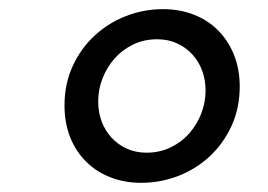

<svg xmlns="http://www.w3.org/2000/svg" viewBox="-20 -812 586 420"><path d="M121.1 -581.1Q121.1 -628.4 138.9 -667.2Q156.7 -706.1 186.8 -733.9Q216.8 -761.7 255.6 -776.9Q294.4 -792 336.9 -792Q373 -792 403.8 -780Q434.6 -768.1 456.8 -745.8Q479 -723.6 491.7 -692.4Q504.4 -661.1 504.4 -623Q504.4 -575.7 486.6 -536.9Q468.8 -498 439 -470.2Q409.2 -442.4 370.1 -427.2Q331.1 -412.1 288.6 -412.1Q252.4 -412.1 221.7 -424.1Q190.9 -436 168.5 -458.3Q146 -480.5 133.5 -511.7Q121.1 -543 121.1 -581.1ZM194.8 -589.8Q194.8 -567.4 202.1 -547.1Q209.5 -526.9 223.4 -511.5Q237.3 -496.1 256.8 -487.1Q276.4 -478 300.8 -478Q329.1 -478 353 -489.5Q377 -501 393.8 -520Q410.6 -539.1 420.2 -563.5Q429.7 -587.9 429.7 -614.3Q429.7 -636.7 422.4 -657Q415 -677.2 401.1 -692.6Q387.2 -708 367.7 -717Q348.1 -726.1 323.7 -726.1Q294.9 -726.1 271.2 -714.6Q247.6 -703.1 230.7 -684.1Q213.9 -665 204.3 -640.6Q194.8 -616.2 194.8 -589.8Z"/></svg>

Font: Proza Libre
Style: Italic
Weight: 400
Designer: Jasper de Waard
Foundry: Jasper de Waard
Version: Version 1.000; ttfautohint (v1.4.1.8-43bc)